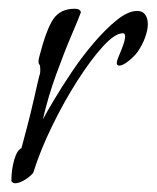

<svg xmlns="http://www.w3.org/2000/svg" viewBox="-20 -413 358 439"><path d="M15 6Q9 6 6 1Q6 -25 12.5 -47.5Q19 -70 29 -74Q43 -126 50 -154.5Q57 -183 60 -197Q63 -211 65 -219.5Q67 -228 70 -240Q72 -245 72 -249Q72 -253 72 -256Q72 -264 70 -265.5Q68 -267 68 -273Q68 -275 68.5 -277.5Q69 -280 70 -284Q86 -346 102 -369.5Q118 -393 151 -393Q163 -393 165 -385Q160 -371 143.5 -332.5Q127 -294 108.5 -243Q90 -192 78 -140Q86 -155 103.5 -184.5Q121 -214 144.5 -249Q168 -284 195 -315.5Q222 -347 247.5 -367.5Q273 -388 294 -388Q306 -388 312 -379.5Q318 -371 318 -358Q318 -345 312 -328Q306 -311 295 -295Q288 -285 274.5 -274Q261 -263 253 -263Q247 -263 247 -269Q247 -274 252 -285.5Q257 -297 261.5 -309.5Q266 -322 266 -330Q266 -337 261 -337Q243 -337 215.5 -307Q188 -277 157 -228.5Q126 -180 99 -124.5Q72 -69 56 -18Q50 -10 37 -2Q24 6 15 6Z"/></svg>

Font: Bilbo
Style: Regular
Weight: 400
Designer: Robert E. Leuschke
Foundry: Robert E. Leuschke
Version: Version 1.100